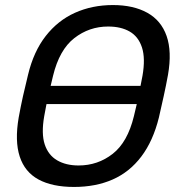

<svg xmlns="http://www.w3.org/2000/svg" viewBox="-20 -730 717 760"><path d="M144 -318 159 -390H572L557 -318ZM273 10Q187 10 132.5 -19.5Q78 -49 58 -110.5Q38 -172 54 -265Q62 -309 71 -349.5Q80 -390 91 -434Q113 -526 161 -587.5Q209 -649 277 -679.5Q345 -710 427 -710Q508 -710 563 -679.5Q618 -649 639.5 -587.5Q661 -526 645 -434Q637 -390 628 -349.5Q619 -309 609 -265Q586 -172 539.5 -110.5Q493 -49 426 -19.5Q359 10 273 10ZM291 -75Q367 -75 426 -121Q485 -167 510 -270Q521 -315 528.5 -350.5Q536 -386 544 -430Q556 -499 542 -542Q528 -585 493.5 -605Q459 -625 408 -625Q333 -625 274 -579Q215 -533 190 -430Q179 -386 171 -350.5Q163 -315 155 -270Q143 -201 157 -158.5Q171 -116 206 -95.5Q241 -75 291 -75Z"/></svg>

Font: Rubik
Style: Italic
Weight: 400
Italic angle: -12°
Designer: Hubert and Fischer
Foundry: Hubert and Fischer
Version: Version 2.300;gftools[0.9.30]